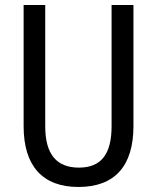

<svg xmlns="http://www.w3.org/2000/svg" viewBox="-20 -734 625 764"><path d="M511 -232V-714H424V-232C424 -121 383 -67 294 -67C206 -67 160 -119 160 -231V-714H74V-232C74 -73 150 10 292 10C438 10 511 -75 511 -232Z"/></svg>

Font: Noto Sans Lao Looped Condensed
Style: Regular
Weight: 400
Width: 3
Designer: Mark Frömberg, Ben Mitchell
Foundry: The Fontpad Ltd
Version: Version 1.003